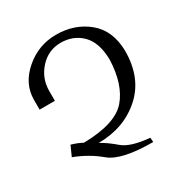

<svg xmlns="http://www.w3.org/2000/svg" viewBox="-166 -830 921 967"><g transform="rotate(-30 294.5 -346.5)"><path d="M448.2 9.8Q265.6 9.8 201.4 -43.9Q137.2 -97.7 54.7 -128.9L80.6 -187Q117.7 -176.3 144 -161.6Q329.1 -164.6 395 -241.2Q460.9 -317.9 465.8 -460Q463.9 -560.1 415.5 -608.2Q367.2 -656.2 293.9 -656.2Q221.7 -656.2 172.4 -602.1Q123 -547.9 123 -474.1V-417.5H34.2V-474.1Q34.2 -567.4 112.8 -635.3Q191.4 -703.1 293.9 -703.1Q401.4 -703.1 477.3 -640.6Q553.2 -578.1 555.2 -459Q555.2 -300.8 455.3 -212.4Q355.5 -124 208.5 -123.5Q249 -101.1 292.5 -63.5Q335.9 -25.9 446.3 -16.1Z"/></g></svg>

Font: Kelvinch
Style: Regular
Weight: 400
Designer: Paul James MIller
Foundry: High-Logic / Made with FontCreator
Version: Version 3.30 September 23, 2016